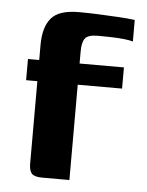

<svg xmlns="http://www.w3.org/2000/svg" viewBox="-43 -542 442 578"><g transform="rotate(5 178.0 -253.0)"><path d="M32 -352H66V-398Q66 -451 89 -478.5Q112 -506 172 -506Q204 -506 235 -504.5Q266 -503 294 -501.5Q322 -500 342 -497V-432Q333 -435 314.5 -437Q296 -439 274.5 -439.5Q253 -440 235 -440Q206 -440 197 -428Q188 -416 188 -389V-352H322V-288H188V0H106Q82 0 74 -9Q66 -18 66 -39V-288H32Z"/></g></svg>

Font: Genos Thin SemiBold
Style: Regular
Weight: 600
Version: Version 1.010